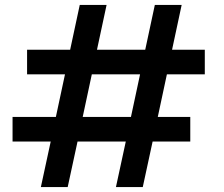

<svg xmlns="http://www.w3.org/2000/svg" viewBox="-20 -760 912 780"><path d="M549 -458H353L316 -285H512ZM491 -185H295L255 0H146L186 -185H31V-285H207L244 -458H90V-558H265L304 -740H413L374 -558H570L609 -740H718L679 -558H812V-458H658L621 -285H753V-185H600L560 0H451Z"/></svg>

Font: SVN-Poppins Medium
Style: Regular
Weight: 500
Designer: Ninad Kale (Devanagari), Jonny Pinhorn (Latin)
Foundry: Indian Type Foundry
Version: Version 3.002 2017; ttfautohint (v1.8.3)